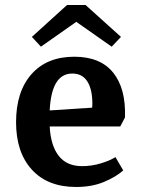

<svg xmlns="http://www.w3.org/2000/svg" viewBox="-20 -732 562 765"><path d="M44 -245Q44 -367 105.5 -436.5Q167 -506 276 -506Q380 -506 431 -442.5Q482 -379 478 -264L459 -228H178Q182 -152 214 -111Q246 -70 307 -70Q345 -70 381.5 -81Q418 -92 440 -106L471 -53Q442 -27 394 -7Q346 13 283 13Q170 13 107 -56Q44 -125 44 -245ZM347 -303Q348 -308 348 -319Q348 -376 328 -407.5Q308 -439 268 -439Q185 -439 178 -292ZM284 -645 143 -546 107 -585 247 -712H321L462 -585L425 -546Z"/></svg>

Font: Andada Pro
Style: Bold
Weight: 700
Designer: Carolina Giovagnoli
Foundry: Huerta Tipografica
Version: Version 3.005; ttfautohint (v1.8.4)